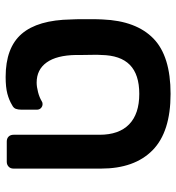

<svg xmlns="http://www.w3.org/2000/svg" viewBox="8 -623 625 681"><g transform="rotate(-90 320.5 -282.5)"><path d="M128 -54C171.3 -11.3 238 10 328 10C417.3 10 482.8 -10.3 524.5 -51C566.2 -91.7 588.7 -151.7 592 -231C592.7 -237.7 593 -256.3 593 -287C593 -317.7 592.7 -336.3 592 -343C590.7 -421.7 573.7 -480 541 -518C508.3 -556 457.3 -575 388 -575C364 -575 344.3 -573 329 -569C313.7 -565 300 -559.3 288 -552C281.3 -548.7 277 -544.3 275 -539C273 -533.7 272 -527 272 -519V-464C272 -458 274 -453.2 278 -449.5C282 -445.8 286.7 -444 292 -444C296 -444 299.3 -445 302 -447C310.7 -452.3 321.3 -456.7 334 -460C346.7 -463.3 358 -465 368 -465C398.7 -465 422.5 -453.2 439.5 -429.5C456.5 -405.8 465.3 -371 466 -325V-302C466 -294 466.2 -282.7 466.5 -268C466.8 -253.3 466.7 -242.7 466 -236C465.3 -190.7 453.7 -156.8 431 -134.5C408.3 -112.2 374 -101 328 -101C280.7 -101 244.7 -113 220 -137C195.3 -161 183 -196 183 -242V-547C183 -554.3 180.8 -560.2 176.5 -564.5C172.2 -568.8 166.3 -571 159 -571H87C80.3 -571 74.7 -568.8 70 -564.5C65.3 -560.2 63 -554.3 63 -547V-237C63 -157.7 84.7 -96.7 128 -54Z"/></g></svg>

Font: Rubik
Style: Regular
Weight: 500
Designer: Hubert & Fischer
Foundry: Hubert & Fischer
Version: Version 1.100